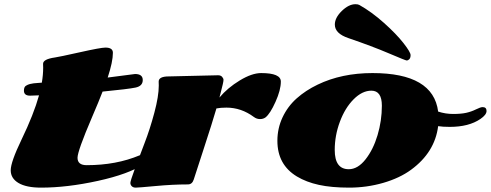

<svg xmlns="http://www.w3.org/2000/svg" viewBox="-20 -861 2303 901"><path d="M485.4 -497.1 613.8 -513.7Q649.9 -513.7 649.9 -485.4Q649.9 -457 615.7 -450Q581.5 -442.9 461.4 -431.2Q444.8 -387.7 411.6 -310.5Q343.8 -152.3 343.8 -120.6Q343.8 -85.9 386.7 -85.9Q525.4 -85.9 635.7 -132.3Q651.9 -139.2 661.1 -139.2Q679.2 -139.2 679.2 -123Q679.2 -106.9 655.8 -91.3Q584 -43.9 439.5 -12.2Q294.9 19.5 172.9 19.5Q103.5 19.5 66.9 -2.2Q30.3 -23.9 30.3 -62Q30.3 -100.6 81.1 -206.1Q138.2 -324.2 163.1 -413.6Q132.8 -412.1 121.1 -412.1Q92.3 -412.1 92.3 -435.5Q92.3 -452.6 101.6 -458.5Q110.8 -464.4 120.8 -466.8Q130.9 -469.2 137.9 -470Q145 -470.7 157.7 -471.7Q170.4 -472.7 176.3 -473.1Q182.6 -510.3 182.6 -543L182.1 -561.5Q182.1 -583.5 237.8 -591.3Q256.3 -593.8 354.5 -615.7Q452.6 -637.7 474.6 -637.7Q509.8 -637.7 509.8 -613.3Q509.8 -571.3 485.4 -497.1Z M772 -502.4 1003.4 -507.8Q1016.1 -507.8 1022.5 -500.2Q1028.8 -492.7 1028.8 -486.3Q1028.8 -480 1025.4 -465.3Q1022 -450.7 1016.6 -429.9Q1011.2 -409.2 1009.8 -403.3Q1047.9 -448.7 1105 -483.4Q1162.1 -518.1 1205.6 -518.1Q1297.9 -518.1 1297.9 -478.3Q1297.9 -438.5 1272.9 -383.1Q1248 -327.6 1226.1 -310.1Q1215.3 -302.2 1200 -302.2Q1184.6 -302.2 1171.4 -312Q1112.3 -356 1042.5 -356Q1015.6 -356 995.6 -352.1Q976.6 -286.6 935.1 -159.9Q893.6 -33.2 889.2 -18.6Q881.8 4.4 861.8 4.4Q791 4.4 710 12Q628.9 19.5 616.9 19.5Q605 19.5 598.4 12.9Q591.8 6.3 591.8 -2.7Q591.8 -11.7 612.5 -68.1Q633.3 -124.5 658.4 -189.5Q683.6 -254.4 704.3 -332Q725.1 -409.7 725.1 -459.5L724.6 -478Q724.6 -502.4 772 -502.4Z M1373.5 -32.7Q1281.7 -87.9 1281.7 -200.2Q1281.7 -258.8 1305.9 -310.3Q1330.1 -361.8 1372.3 -399.4Q1414.6 -437 1470.7 -463.9Q1583 -518.1 1728 -518.1Q2013.2 -518.1 2036.1 -337.4Q2070.3 -326.2 2106.7 -326.2Q2143.1 -326.2 2167.5 -331.5Q2191.9 -336.9 2213.6 -347.7Q2235.4 -358.4 2244.6 -358.4Q2263.2 -358.4 2263.2 -340.3Q2263.2 -322.3 2234.4 -302.7Q2180.2 -265.6 2090.8 -265.6Q2057.1 -265.6 2036.1 -269Q2020.5 -146 1909.2 -64.5Q1856 -25.4 1778.6 -2.9Q1701.2 19.5 1618.4 19.5Q1535.6 19.5 1476.6 6.6Q1417.5 -6.3 1373.5 -32.7ZM1550.8 -157.2Q1550.8 -66.9 1616.7 -66.9Q1658.7 -66.9 1695.1 -112.8Q1731.4 -158.7 1751.7 -226.6Q1772 -294.4 1772 -365Q1772 -435.5 1722.7 -435.5Q1679.7 -435.5 1639.4 -395Q1599.1 -354.5 1575 -289.8Q1550.8 -225.1 1550.8 -157.2ZM1666 -837.9Q1724.1 -805.2 1782 -753.4Q1839.8 -701.7 1873.3 -658.9Q1906.7 -616.2 1906.7 -602.5Q1906.7 -588.9 1900.6 -583Q1894.5 -577.1 1888.9 -577.1Q1883.3 -577.1 1804.9 -610.6Q1726.6 -644 1615.2 -682.1Q1551.3 -703.6 1551.3 -745.6Q1551.3 -777.8 1584 -809.6Q1616.7 -841.3 1647.9 -841.3Q1659.7 -841.3 1666 -837.9Z"/></svg>

Font: Sonsie One
Style: Regular
Weight: 400
Designer: Riccardo De Franceschi
Foundry: Sorkin Type Co
Version: Version 1.003